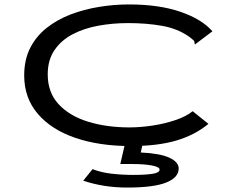

<svg xmlns="http://www.w3.org/2000/svg" viewBox="-20 -648 1040 865"><path d="M569 10Q427 10 319 -27Q211 -64 150 -135.5Q89 -207 89 -308Q89 -379 116 -432Q143 -485 190.5 -522.5Q238 -560 298.5 -583Q359 -606 426.5 -617Q494 -628 561 -628Q696 -628 792.5 -595Q889 -562 937 -507L868 -455L859 -448L856 -454Q857 -462 851.5 -467Q846 -472 833 -482Q781 -519 711 -531.5Q641 -544 557 -544Q487 -544 422 -532Q357 -520 306 -493Q255 -466 225 -421.5Q195 -377 195 -313Q195 -231 244.5 -178Q294 -125 377.5 -99.5Q461 -74 563 -74Q613 -74 668.5 -82.5Q724 -91 772 -107.5Q820 -124 848 -147L919 -90Q859 -40 775 -15Q691 10 569 10ZM553 197Q447 197 355 166L397 114Q435 129 482.5 134.5Q530 140 579 140Q636 140 667.5 135Q699 130 699 116Q699 104 664 97.5Q629 91 578 91H522L543 0H623L614 39Q701 43 743 62.5Q785 82 785 111Q785 152 728.5 174.5Q672 197 553 197Z"/></svg>

Font: Inconsolata UltraExpanded Medium
Style: Regular
Weight: 500
Width: 9
Monospace: yes
Designer: Raph Levien, Cyreal, Brenton Simpson
Foundry: Raph Levien, Cyreal, Google
Version: Version 3.001; ttfautohint (v1.8.2.53-6de2)